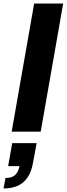

<svg xmlns="http://www.w3.org/2000/svg" viewBox="-50 -744 377 1085"><path d="M16 0 143 -724H307L180 0ZM-30 321 -19 262Q17 262 35.5 245Q54 228 60 195H-4L19 65H157L138 168Q129 224 106.5 257.5Q84 291 50 306Q16 321 -30 321Z"/></svg>

Font: Archivo SemiBold ExtraBold
Style: Italic
Weight: 800
Italic angle: -10°
Version: Version 2.001